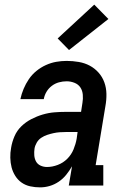

<svg xmlns="http://www.w3.org/2000/svg" viewBox="-20 -801 540 829"><path d="M153 8Q153 8 153 8Q153 8 153 8Q131 8 110.5 3.5Q90 -1 73.5 -12.5Q57 -24 46 -41.5Q35 -59 30 -78.5Q25 -98 24.5 -120Q24 -142 28 -163Q32 -188 42.5 -212.5Q53 -237 72 -255.5Q91 -274 115 -286.5Q139 -299 164.5 -306.5Q190 -314 215 -316Q240 -318 265 -318H330L336 -357Q339 -374 337.5 -392Q336 -410 327 -423.5Q318 -437 301.5 -443.5Q285 -450 268 -450Q251 -450 234.5 -445.5Q218 -441 204 -430.5Q190 -420 181 -405Q172 -390 169 -373H68Q73 -396 82 -417.5Q91 -439 104.5 -459Q118 -479 137 -494.5Q156 -510 178 -520Q200 -530 222.5 -534Q245 -538 268 -538Q294 -538 320 -533.5Q346 -529 367.5 -517.5Q389 -506 405.5 -487.5Q422 -469 430.5 -445.5Q439 -422 439.5 -395.5Q440 -369 435 -342L393 -88H426V0H277L291 -83Q280 -64 266 -46.5Q252 -29 233.5 -16.5Q215 -4 194.5 2Q174 8 153 8ZM183 -80Q206 -80 229.5 -89Q253 -98 270.5 -115.5Q288 -133 297.5 -156Q307 -179 311 -202L315 -231H265Q251 -231 237.5 -230Q224 -229 210.5 -226Q197 -223 183.5 -218.5Q170 -214 158 -206Q146 -198 138.5 -185Q131 -172 129 -159Q127 -145 128 -130.5Q129 -116 135.5 -104Q142 -92 155 -86Q168 -80 183 -80ZM278 -585 229 -635 387 -781 448 -719Z"/></svg>

Font: Iosevka Slab Semibold Oblique
Style: Regular
Weight: 600
Italic angle: -9°
Monospace: yes
Designer: Belleve Invis
Foundry: Belleve Invis
Version: Version 11.1.1; ttfautohint (v1.8.3)